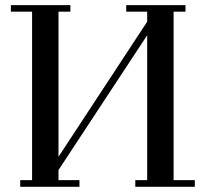

<svg xmlns="http://www.w3.org/2000/svg" viewBox="-20 -722 793 742"><path d="M22 -676.8V-702.1H252V-676.8H206.1V-116.2L548.8 -638.2V-676.8H467.8V-702.1H696.8V-676.8H650.9V-25.9H732.9V0H502.9V-25.9H548.8V-585.9L206.1 -64.9V-25.9H287.1V0H58.1V-25.9H104V-676.8Z"/></svg>

Font: Dehuti
Style: Bold
Weight: 700
Version: Version 1.2